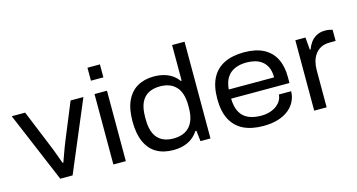

<svg xmlns="http://www.w3.org/2000/svg" viewBox="-78 -1050 2584 1388"><g transform="rotate(-15 1213.5 -356.0)"><path d="M232.1 0 10.1 -527H110.5L221.5 -255.6Q229.4 -238.7 239.1 -212Q248.8 -185.4 259.5 -156.7Q270.2 -128 278.1 -106.4H283.6Q291.1 -126.5 300.8 -154Q310.5 -181.5 320.8 -208.9Q331.2 -236.4 339.1 -255.6L450.6 -527H546.5L324.4 0Z M629.6 -627V-724H722.8V-627ZM629.6 0V-527H722.8V0Z M1078.1 12Q1004.2 12 952 -18Q899.9 -47.9 871.8 -109.6Q843.7 -171.4 843.7 -265.4Q843.7 -358 872 -418.5Q900.4 -479.1 952.4 -509Q1004.4 -539 1075.6 -539Q1114.6 -539 1148.4 -530Q1182.1 -521.1 1209.4 -503.2Q1236.6 -485.2 1256.1 -457.5H1263.1V-724H1356.3V0H1281.5L1272.4 -80.2H1264.8Q1233.8 -32.3 1185.9 -10.1Q1137.9 12 1078.1 12ZM1099 -68.7Q1152 -68.7 1188.5 -89.5Q1225.1 -110.3 1244.1 -151.5Q1263.1 -192.7 1263.1 -255.6V-270.8Q1263.1 -322.1 1251.1 -358.1Q1239.1 -394 1216.9 -416.1Q1194.7 -438.2 1165.2 -448.3Q1135.8 -458.3 1101.2 -458.3Q1049.5 -458.3 1013.7 -439Q977.8 -419.6 958.9 -378.9Q939.9 -338.2 939.9 -272.8V-253.7Q939.9 -187.9 959.4 -147.2Q978.8 -106.4 1014.4 -87.6Q1050.1 -68.7 1099 -68.7Z M1750.2 12Q1662.7 12 1602.1 -17.7Q1541.5 -47.5 1509.6 -108.5Q1477.7 -169.5 1477.7 -263Q1477.7 -357 1509.1 -417.8Q1540.5 -478.5 1601.6 -508.8Q1662.6 -539 1751 -539Q1838.2 -539 1896.3 -508.8Q1954.3 -478.6 1983 -421.7Q2011.7 -364.8 2011.7 -284.9V-239.3H1575Q1576.1 -176.5 1598 -137.4Q1620 -98.3 1659.8 -81.1Q1699.5 -63.8 1754.1 -63.8Q1789.9 -63.8 1819.2 -73Q1848.5 -82.2 1869.4 -97.8Q1890.3 -113.4 1902.7 -134.6Q1915 -155.8 1916 -178.9H2007.9Q2007.4 -140.3 1991.2 -106.1Q1974.9 -72 1943.1 -45.3Q1911.3 -18.7 1863.1 -3.3Q1815 12 1750.2 12ZM1575.5 -307.6H1914.8Q1914.8 -351.5 1901.8 -381Q1888.7 -410.6 1865.6 -429Q1842.5 -447.4 1812.6 -455.3Q1782.8 -463.2 1748.8 -463.2Q1698.7 -463.2 1660.9 -446.5Q1623.1 -429.8 1601.6 -395.6Q1580.1 -361.3 1575.5 -307.6Z M2132.6 0V-527H2208.4L2216.1 -434.4H2222.1Q2230.4 -458.1 2246.5 -482.3Q2262.6 -506.4 2290.6 -522.7Q2318.5 -539 2357.8 -539Q2373.4 -539 2388 -536.5Q2402.5 -533.9 2412.6 -530.4V-446.8H2369.3Q2329.6 -446.8 2302.5 -432.9Q2275.4 -418.9 2258.1 -394.5Q2240.9 -370.1 2233.4 -340.5Q2225.8 -311 2225.8 -278.9V0Z"/></g></svg>

Font: Archivo SemiBold SemiExpanded
Style: Regular
Weight: 600
Width: 6
Version: Version 2.001